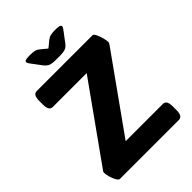

<svg xmlns="http://www.w3.org/2000/svg" viewBox="-247 -993 1111 1111"><g transform="rotate(-45 308.0 -437.5)"><path d="M66 0Q58 0 48.5 -16.5Q39 -33 33 -54.5Q27 -76 27 -89Q27 -95 29 -99L364 -569H86Q56 -569 56 -619V-650Q56 -700 86 -700H543Q551 -700 559.5 -682.5Q568 -665 574 -643Q580 -621 580 -608Q580 -600 575 -594L245 -131H550Q580 -131 580 -81V-50Q580 0 550 0ZM294 -749Q261 -749 246.5 -755Q232 -761 218 -778L170 -842Q166 -848 163.5 -852.5Q161 -857 161 -861Q161 -869 171 -872Q181 -875 206 -875Q226 -875 241 -872Q256 -869 269 -858L308 -826L347 -858Q361 -869 375.5 -872Q390 -875 410 -875Q436 -875 445.5 -872Q455 -869 455 -861Q455 -857 453 -852.5Q451 -848 446 -842L398 -778Q385 -761 370 -755Q355 -749 322 -749Z"/></g></svg>

Font: Asap
Style: Regular
Weight: 400
Designer: Pablo Cosgaya
Foundry: Omnibus-Type
Version: Version 3.001